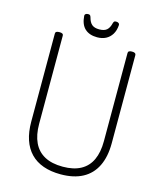

<svg xmlns="http://www.w3.org/2000/svg" viewBox="-228 -1882 1744 2062"><g transform="rotate(15 644.5 -850.5)"><path d="M647 19Q538 19 453.5 -11Q369 -41 312 -100Q255 -159 226 -245.5Q197 -332 197 -445V-1426Q197 -1440 208 -1446.5Q219 -1453 241 -1453Q263 -1453 274 -1446.5Q285 -1440 285 -1426V-445Q285 -322 325 -237.5Q365 -153 445.5 -109.5Q526 -66 648 -66Q768 -66 847.5 -109.5Q927 -153 966 -237.5Q1005 -322 1005 -445V-1426Q1005 -1440 1016 -1446.5Q1027 -1453 1048 -1453Q1092 -1453 1092 -1426V-445Q1092 -295 1041 -191Q990 -87 891 -34Q792 19 647 19ZM645 -1504Q559 -1504 509 -1549.5Q459 -1595 452 -1691Q451 -1704 461 -1712Q471 -1720 490 -1720Q506 -1720 512 -1712.5Q518 -1705 522 -1691Q535 -1640 563 -1616Q591 -1592 645 -1592Q700 -1592 728 -1616Q756 -1640 768 -1691Q772 -1705 777.5 -1712.5Q783 -1720 799 -1720Q818 -1720 828.5 -1712Q839 -1704 838 -1691Q834 -1630 808.5 -1588.5Q783 -1547 741.5 -1525.5Q700 -1504 645 -1504Z"/></g></svg>

Font: Playwrite ID
Style: Regular
Weight: 400
Designer: Veronika Burian, José Scaglione
Foundry: TypeTogether
Version: Version 1.002